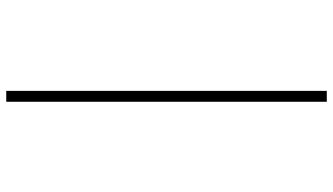

<svg xmlns="http://www.w3.org/2000/svg" viewBox="-240 -560 1040 599"><g transform="rotate(-90 279.5 -260.0)"><path d="M262 240V-760H296V240Z"/></g></svg>

Font: Noto Serif Bengali ExtraLight
Style: Regular
Weight: 250
Version: Version 2.003